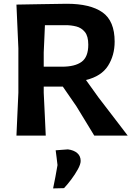

<svg xmlns="http://www.w3.org/2000/svg" viewBox="-20 -738 730 1045"><path d="M69.5 0Q72 -57.5 74.5 -112Q77 -166.5 80 -233.5V-475Q77 -544.5 74.5 -599.2Q72 -654 69.5 -713Q123 -714 195.2 -715.2Q267.5 -716.5 343.5 -717.5Q471.5 -717.5 537.8 -670.8Q604 -624 604 -511.5Q604 -437 568 -380Q532 -323 448 -302.5L516.5 -207Q542 -174 570.2 -137Q598.5 -100 625.8 -64.5Q653 -29 675 0H493Q466.5 -43.5 442.5 -83Q418.5 -122.5 395.5 -160L322 -266.5H218V-233.5Q221 -166.5 223.8 -112.2Q226.5 -58 229 0ZM338.5 -601H224.5Q223 -566.5 221.5 -530.5Q220 -494.5 218 -453V-375H317Q388 -375 424.2 -401.5Q460.5 -428 460.5 -495Q460.5 -541.5 441.8 -564.2Q423 -587 395 -594Q367 -601 338.5 -601ZM269 287.5Q276 255 281.5 225Q287 195 293 160.5Q291 141 288.2 120.5Q285.5 100 283 80L349.5 75Q381.5 79 400.2 95Q419 111 419 138Q419 155.5 404 183Q389 210.5 368 238.5Q347 266.5 328.5 286Z"/></svg>

Font: Commissioner Loud SemiBold
Style: Regular
Weight: 600
Designer: Kostas Bartsokas
Foundry: Kostas Bartsokas
Version: Version 1.000; ttfautohint (v1.8.3)